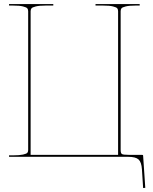

<svg xmlns="http://www.w3.org/2000/svg" viewBox="-20 -780 760 955"><path d="M674.8 -759.8V-752.4H654.8Q622.6 -752.4 605.2 -748Q587.9 -743.7 584 -738.3Q580.1 -732.9 580.1 -724.1V-33.7Q580.1 -17.6 586.7 -13.7Q593.3 -9.8 620.1 -9.8H687Q691.9 -9.8 691.9 -5.4L702.6 154.3L691.9 155.3L686 62.5Q683.6 26.4 669.2 13.2Q654.8 0 617.7 0H132.3H24.9V-7.3H44.9Q77.1 -7.3 94.5 -11.2Q111.8 -15.1 116 -20Q120.1 -24.9 120.1 -33.7V-724.1Q120.1 -732.9 116 -738.3Q111.8 -743.7 94.5 -748Q77.1 -752.4 44.9 -752.4H24.9V-759.8H245.1V-752.4H207.5Q175.3 -752.4 158 -748Q140.6 -743.7 136.5 -738.3Q132.3 -732.9 132.3 -724.1V-9.8H567.4V-724.1Q567.4 -732.9 563.5 -738.3Q559.6 -743.7 542.2 -748Q524.9 -752.4 492.7 -752.4H455.1V-759.8Z"/></svg>

Font: ZnikomitNo24
Style: Thin
Weight: 300
Designer: gluk
Foundry: gluk
Version: Version 0.55